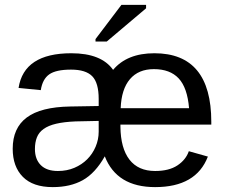

<svg xmlns="http://www.w3.org/2000/svg" viewBox="-20 -756 929 786"><path d="M473 -246V-237Q474 -149 510 -102.5Q546 -56 615 -56Q672 -56 706.5 -79Q741 -102 753 -137L831 -115Q783 10 615 10Q458 10 409 -116Q370 -47 319 -18.5Q268 10 196 10Q115 10 73.5 -32Q32 -74 32 -147Q32 -232 89.5 -275Q147 -318 267 -320L384 -322V-351Q384 -417 357.5 -444Q331 -471 271 -471Q209 -471 181.5 -451.5Q154 -432 147 -387L56 -396Q78 -538 272 -538Q395 -538 443 -470Q500 -538 612 -538Q845 -538 845 -257V-246ZM384 -261 289 -259Q242 -257 210 -249.5Q178 -242 158.5 -228Q139 -214 131 -193.5Q123 -173 123 -146Q123 -104 147 -80Q171 -56 217 -56Q254 -56 284.5 -69Q315 -82 337 -104Q359 -126 371.5 -155.5Q384 -185 384 -217ZM754 -313Q747 -397 711.5 -435Q676 -473 610 -473Q547 -473 512 -432Q477 -391 474 -313ZM371 -586V-596L477 -736H578V-722L417 -586Z"/></svg>

Font: Libra Sans
Style: Regular
Weight: 400
Foundry: Context Ltd
Version: Version 1.000; ttfautohint (v1.3)